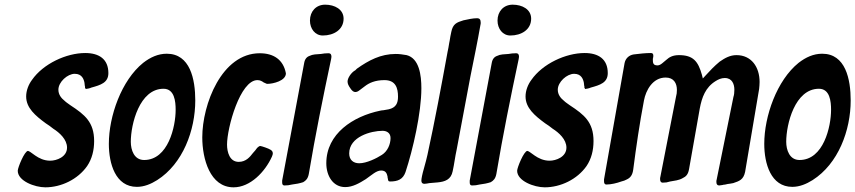

<svg xmlns="http://www.w3.org/2000/svg" viewBox="-20 -794 3662 822"><path d="M100 -148C85 -148 56 -76 56 -63C56 -19 129 8 174 8C242 8 313 -26 353 -83C374 -114 383 -151 383 -190C383 -271 343 -303 282 -343C273 -350 264 -355 257 -362C242 -374 230 -389 230 -410C230 -443 269 -478 300 -478C331 -478 339 -455 342 -438C342 -437 342 -436 342 -435L343 -429C343 -428 343 -427 343 -426C344 -425 344 -424 344 -423V-420C344 -419 344 -418 344 -418L346 -416C346 -416 346 -415 346 -414L347 -413C350 -413 366 -416 371 -419C411 -430 444 -440 444 -481C444 -541 404 -567 345 -567C264 -567 165 -521 117 -452C102 -432 92 -406 92 -381C92 -332 131 -299 176 -266C187 -259 197 -252 208 -243C235 -226 267 -197 267 -162C267 -122 222 -106 195 -106C168 -106 147 -117 131 -128C123 -134 116 -139 110 -143L103 -147C102 -147 101 -147 100 -148Z M566 6C597 6 626 -6 653 -23C763 -93 816 -236 816 -364C816 -455 794 -564 694 -564C657 -564 624 -549 593 -525C500 -450 446 -297 446 -178C446 -94 474 6 566 6ZM597 -109C554 -109 540 -152 540 -187C540 -262 577 -414 680 -414C727 -414 732 -360 732 -324C732 -252 700 -109 597 -109Z M980 8C1052 8 1115 -59 1144 -123C1147 -130 1148 -134 1148 -137C1148 -144 1145 -149 1138 -153C1131 -158 1099 -169 1094 -169C1091 -169 1086 -166 1081 -161C1076 -154 1070 -146 1063 -139C1050 -122 1033 -101 1002 -101C963 -101 952 -143 952 -175C952 -247 1008 -451 1082 -451C1094 -451 1102 -446 1109 -441L1118 -437C1119 -436 1122 -435 1125 -435C1149 -435 1204 -448 1204 -480C1193 -539 1151 -566 1092 -566C929 -566 846 -347 846 -206C846 -114 879 8 980 8Z M1362 -642C1409 -642 1451 -667 1451 -714C1451 -754 1413 -774 1372 -774C1333 -774 1307 -745 1307 -706C1307 -671 1329 -642 1362 -642ZM1198 0C1209 0 1219 -1 1230 -4C1247 -6 1263 -9 1278 -14C1290 -21 1298 -29 1302 -49C1330 -216 1363 -378 1398 -543C1398 -544 1398 -544 1398 -545L1399 -550C1399 -559 1397 -566 1386 -566C1375 -566 1364 -565 1354 -563C1345 -562 1336 -562 1328 -561C1319 -560 1312 -558 1306 -555C1294 -551 1285 -542 1282 -523L1188 -21V-13C1188 -4 1191 0 1198 0Z M1458 7C1490 7 1519 -10 1546 -27C1572 -45 1591 -64 1612 -64C1623 -64 1630 -60 1634 -53C1636 -50 1637 -46 1638 -42C1639 -41 1639 -40 1639 -39V-36C1639 -35 1639 -34 1640 -33C1640 -32 1640 -32 1640 -31L1641 -27C1641 -26 1641 -26 1641 -25C1643 -22 1641 -17 1650 -17C1683 -17 1705 -26 1716 -57C1748 -154 1784 -311 1784 -416C1784 -472 1775 -544 1721 -558C1704 -561 1689 -563 1674 -563C1610 -563 1559 -536 1508 -500L1501 -493L1496 -490C1483 -481 1468 -460 1468 -445C1468 -436 1472 -427 1480 -416C1487 -405 1494 -400 1501 -400C1506 -400 1512 -402 1517 -406C1524 -411 1532 -417 1541 -424C1560 -439 1586 -451 1626 -451C1674 -451 1684 -417 1684 -380C1684 -352 1675 -333 1644 -326L1621 -322C1616 -322 1612 -321 1607 -320C1492 -296 1377 -222 1377 -95C1377 -42 1405 7 1458 7ZM1475 -137C1475 -209 1569 -234 1618 -234C1634 -234 1652 -226 1652 -203C1652 -176 1639 -146 1615 -131C1592 -116 1549 -95 1518 -95C1493 -95 1475 -109 1475 -137Z M1784 -21C1784 -12 1788 -7 1797 -7C1804 -7 1811 -9 1818 -10C1829 -11 1841 -12 1853 -13C1885 -16 1911 -25 1918 -61C1925 -92 1928 -122 1935 -153C1955 -258 1974 -362 1994 -467C2009 -542 2024 -613 2037 -688C2038 -690 2038 -693 2038 -698C2038 -710 2033 -716 2023 -716C2004 -716 1983 -711 1964 -707C1935 -698 1919 -692 1912 -657C1909 -644 1907 -632 1905 -619L1903 -609C1901 -596 1899 -584 1896 -571C1869 -423 1842 -278 1810 -131C1807 -119 1802 -96 1795 -73C1788 -49 1784 -29 1784 -21Z M2165 -642C2212 -642 2254 -667 2254 -714C2254 -754 2216 -774 2175 -774C2136 -774 2110 -745 2110 -706C2110 -671 2132 -642 2165 -642ZM2001 0C2012 0 2022 -1 2033 -4C2050 -6 2066 -9 2081 -14C2093 -21 2101 -29 2105 -49C2133 -216 2166 -378 2201 -543C2201 -544 2201 -544 2201 -545L2202 -550C2202 -559 2200 -566 2189 -566C2178 -566 2167 -565 2157 -563C2148 -562 2139 -562 2131 -561C2122 -560 2115 -558 2109 -555C2097 -551 2088 -542 2085 -523L1991 -21V-13C1991 -4 1994 0 2001 0Z M2238 -148C2223 -148 2194 -76 2194 -63C2194 -19 2267 8 2312 8C2380 8 2451 -26 2491 -83C2512 -114 2521 -151 2521 -190C2521 -271 2481 -303 2420 -343C2411 -350 2402 -355 2395 -362C2380 -374 2368 -389 2368 -410C2368 -443 2407 -478 2438 -478C2469 -478 2477 -455 2480 -438C2480 -437 2480 -436 2480 -435L2481 -429C2481 -428 2481 -427 2481 -426C2482 -425 2482 -424 2482 -423V-420C2482 -419 2482 -418 2482 -418L2484 -416C2484 -416 2484 -415 2484 -414L2485 -413C2488 -413 2504 -416 2509 -419C2549 -430 2582 -440 2582 -481C2582 -541 2542 -567 2483 -567C2402 -567 2303 -521 2255 -452C2240 -432 2230 -406 2230 -381C2230 -332 2269 -299 2314 -266C2325 -259 2335 -252 2346 -243C2373 -226 2405 -197 2405 -162C2405 -122 2360 -106 2333 -106C2306 -106 2285 -117 2269 -128C2261 -134 2254 -139 2248 -143L2241 -147C2240 -147 2239 -147 2238 -148Z M2989 -458 2985 -474C2969 -531 2948 -558 2887 -558C2860 -558 2845 -549 2833 -538C2826 -532 2820 -527 2815 -523C2810 -519 2803 -514 2795 -514C2775 -514 2775 -526 2775 -541C2775 -542 2775 -542 2775 -543L2776 -545C2776 -546 2776 -546 2776 -547C2777 -550 2777 -553 2777 -556C2777 -563 2774 -567 2767 -567C2743 -567 2718 -564 2693 -561C2673 -558 2658 -544 2654 -524L2566 -26V-18C2566 -9 2569 -4 2576 -4C2596 -4 2621 -10 2640 -17C2649 -19 2657 -22 2664 -26C2679 -33 2688 -45 2691 -68C2704 -168 2718 -264 2737 -364C2745 -407 2774 -462 2830 -462C2865 -462 2878 -437 2878 -409C2878 -398 2877 -390 2874 -379L2807 -36C2806 -34 2806 -31 2806 -27C2806 -17 2810 -12 2817 -12C2822 -12 2826 -13 2833 -13L2849 -17C2866 -20 2887 -22 2902 -31C2917 -38 2926 -47 2930 -70L2976 -330C2985 -377 3000 -420 3044 -447C3055 -454 3068 -460 3083 -460C3115 -460 3124 -433 3124 -410C3124 -398 3123 -388 3120 -379L3048 -24C3047 -22 3047 -19 3047 -15C3047 -5 3051 0 3059 0C3062 0 3067 -1 3074 -2C3075 -3 3077 -3 3078 -3L3086 -4C3087 -5 3089 -5 3090 -5C3094 -6 3098 -7 3101 -7L3108 -8C3111 -9 3115 -9 3119 -10C3146 -19 3163 -25 3170 -58L3230 -413C3231 -424 3232 -432 3232 -443C3232 -507 3197 -558 3133 -558C3106 -558 3084 -546 3061 -530C3038 -511 3019 -491 3000 -470Z M3372 6C3403 6 3432 -6 3459 -23C3569 -93 3622 -236 3622 -364C3622 -455 3600 -564 3500 -564C3463 -564 3430 -549 3399 -525C3306 -450 3252 -297 3252 -178C3252 -94 3280 6 3372 6ZM3403 -109C3360 -109 3346 -152 3346 -187C3346 -262 3383 -414 3486 -414C3533 -414 3538 -360 3538 -324C3538 -252 3506 -109 3403 -109Z"/></svg>

Font: Bangerz
Style: Regular
Weight: 400
Designer: vernon adams
Foundry: Vernon Adams
Version: Version 2.10;December 28, 2023;FontCreator 13.0.0.2683 64-bi